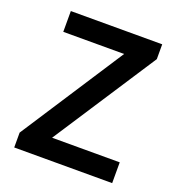

<svg xmlns="http://www.w3.org/2000/svg" viewBox="-121 -752 782 851"><g transform="rotate(20 270.0 -327.0)"><path d="M40 0V-70L356 -556H69V-654H500V-584L183 -98H502V0Z"/></g></svg>

Font: Giro Sans Semibold
Style: Regular
Weight: 600
Designer: Paul D. Hunt
Foundry: Adobe Systems Incorporated
Version: Version 1.000;PS 1.0;hotconv 1.0.88;makeotf.lib2.5.647800